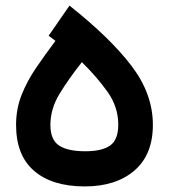

<svg xmlns="http://www.w3.org/2000/svg" viewBox="-20 -668 605 688"><path d="M229 -647.9Q374.5 -532.7 451.2 -432.1Q527.8 -331.5 527.8 -220.7Q527.8 -113.8 461.7 -56.9Q395.5 0 283.7 0Q167 0 102.3 -55.7Q37.6 -111.3 37.6 -220.2Q37.6 -278.3 57.6 -328.4Q77.6 -378.4 109.6 -425.3Q141.6 -472.2 178.7 -521.5L154.3 -540ZM273.4 -445.3Q226.6 -386.2 193.6 -332.3Q160.6 -278.3 160.6 -220.2Q160.6 -167 191.7 -146.5Q222.7 -126 285.6 -126Q345.7 -126 374.8 -146.7Q403.8 -167.5 403.8 -221.2Q403.8 -284.7 365.7 -338.4Q327.6 -392.1 273.4 -445.3Z"/></svg>

Font: Vazir
Style: Bold
Weight: 700
Designer: Saber Rastikerdar
Foundry: Saber Rastikerdar
Version: Version 30.0.0